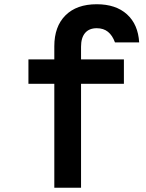

<svg xmlns="http://www.w3.org/2000/svg" viewBox="-20 -885 690 905"><path d="M362 0H236V-490H114V-605H236V-667Q236 -760 288.5 -812.5Q341 -865 436 -865Q526 -865 578.5 -817.5Q631 -770 636 -685H522Q510 -718 489 -735Q468 -752 436 -752Q400 -752 381 -729.5Q362 -707 362 -665V-605H564V-490H362Z"/></svg>

Font: Martian Mono SemiCondensed Medium
Style: Regular
Weight: 500
Width: 4
Designer: Roman Shamin
Foundry: Evil Martians
Version: Version 1.000